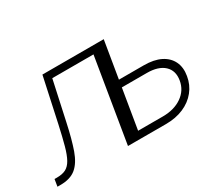

<svg xmlns="http://www.w3.org/2000/svg" viewBox="-124 -764 1134 989"><g transform="rotate(-30 442.5 -269.5)"><path d="M-25.4 0 -18.6 -42H-3.9Q28.3 -42 49.1 -52.7Q69.8 -63.5 84.5 -89.6Q99.1 -115.7 111.6 -160.9Q124 -206.1 139.2 -274.9L196.3 -539.1H527.3L438 0H394L476.1 -497.6H231L180.2 -264.2Q160.6 -172.9 139.9 -114.5Q119.1 -56.2 85.4 -28.1Q51.8 0 -7.8 0ZM513.7 -319.3H671.9Q731.9 -319.3 771.5 -299.6Q811 -279.8 828.4 -243.9Q845.7 -208 837.4 -160.2Q829.6 -112.3 800.5 -76.2Q771.5 -40 725.3 -20Q679.2 0 619.6 0H427.7L517.1 -539.1H561L478.5 -42H625Q693.4 -42 739 -73.7Q784.7 -105.5 793.5 -159.2Q802.7 -213.4 768.6 -245.4Q734.4 -277.3 666 -277.3H506.3Z"/></g></svg>

Font: Inter 18pt ExtraLight
Style: Italic
Weight: 250
Italic angle: -9.3988°
Designer: Rasmus Andersson
Foundry: rsms
Version: Version 4.001;git-66647c0bb